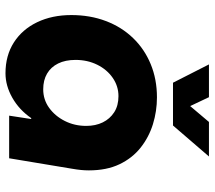

<svg xmlns="http://www.w3.org/2000/svg" viewBox="-60 -690 763 682"><g transform="rotate(90 321.0 -348.5)"><path d="M239.7 13Q176.7 13 130.2 -16.8Q83.7 -46.7 58.3 -99.7Q33 -152.7 33 -220.7Q33 -287.7 54.2 -343.5Q75.3 -399.3 114.5 -440Q153.7 -480.7 207.3 -502.8Q261 -525 325.3 -525Q374.3 -525 420.7 -510.7Q467 -496.3 504.2 -466.8Q541.3 -437.3 563 -391.8Q584.7 -346.3 584.7 -283.3Q584.7 -269 583.3 -255.2Q582 -241.3 578.3 -220L541.7 0H390.3L402.3 -78.3H399Q369.7 -35.7 326.8 -11.3Q284 13 239.7 13ZM296.7 -121Q333.3 -121 362.5 -142Q391.7 -163 409.2 -197.7Q426.7 -232.3 426.7 -273.7Q426.7 -307 414.2 -332.5Q401.7 -358 378.2 -373.2Q354.7 -388.3 321 -388.3Q285.7 -388.3 256.2 -368Q226.7 -347.7 209.5 -313Q192.3 -278.3 192.3 -235.7Q192.3 -199.7 205 -174Q217.7 -148.3 241 -134.7Q264.3 -121 296.7 -121ZM273.3 -582 208.3 -709.7H324.7L356.3 -643L412.7 -709.7H535.3L425.3 -582Z"/></g></svg>

Font: MuseoModerno Thin
Style: Italic
Weight: 100
Italic angle: -9°
Designer: Pablo Cosgaya, Héctor Gatti, Marcela Romero, and the Authors of The MuseoModerno Project.
Foundry: Omnibus-Type Team
Version: Version 1.003